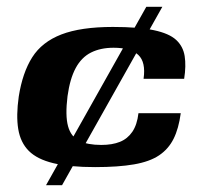

<svg xmlns="http://www.w3.org/2000/svg" viewBox="-20 -543 581 563"><path d="M259 -53Q184 -53 136.5 -64.5Q89 -76 64.5 -100.5Q40 -125 33.5 -164.5Q27 -204 35 -260Q46 -330 74.5 -375Q103 -420 160 -442Q217 -464 311 -464Q386 -464 431 -454.5Q476 -445 496.5 -426Q517 -407 521.5 -378.5Q526 -350 520 -312H401Q408 -361 385.5 -382Q363 -403 313 -403Q275 -403 247 -389Q219 -375 202 -343.5Q185 -312 178 -261Q171 -204 179.5 -173Q188 -142 212.5 -130Q237 -118 277 -118Q309 -118 331.5 -127Q354 -136 368 -156.5Q382 -177 386 -211H510Q504 -166 489 -136Q474 -106 446.5 -87.5Q419 -69 373 -61Q327 -53 259 -53ZM115 0 409 -523H456L162 0Z"/></svg>

Font: Genos Thin
Style: Bold Italic
Weight: 700
Italic angle: -8°
Version: Version 1.010